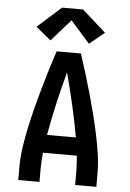

<svg xmlns="http://www.w3.org/2000/svg" viewBox="-63 -1027 727 1073"><g transform="rotate(5 300.0 -490.5)"><path d="M81 0V-74Q81 -130 89.5 -186.5Q98 -243 110 -298.5Q122 -354 136 -409Q150 -464 165.5 -518.5Q181 -573 197.5 -627Q214 -681 232 -735H368Q386 -681 402.5 -627Q419 -573 434.5 -518.5Q450 -464 464 -409Q478 -354 490 -298.5Q502 -243 510.5 -186.5Q519 -130 519 -74V0H400V-74Q400 -96 398.5 -119Q397 -142 395 -164H205Q203 -142 201.5 -119Q200 -96 200 -74V0ZM381 -265Q365 -355 344.5 -444.5Q324 -534 300 -623Q276 -534 255.5 -444.5Q235 -355 219 -265ZM192 -793 108 -862 241 -981H359L492 -862L408 -793L300 -915Z"/></g></svg>

Font: Iosevka Curly Extended
Style: Bold
Weight: 700
Width: 7
Monospace: yes
Designer: Belleve Invis
Foundry: Belleve Invis
Version: Version 11.1.0; ttfautohint (v1.8.3)